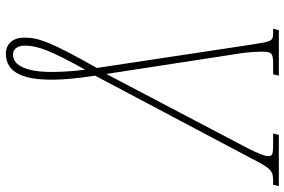

<svg xmlns="http://www.w3.org/2000/svg" viewBox="-182 -572 994 671"><g transform="rotate(90 315.5 -237.0)"><path d="M168 240C238 240 259 172 259 79C259 34 254 -10 245 -72L533 -616C571 -690 577 -694 616 -694H626L631 -714H452L447 -694H478C520 -694 526 -693 526 -676C526 -664 517 -643 500 -608L239 -111L166 -586C163 -608 161 -638 161 -652C161 -690 166 -694 204 -694H240L245 -714H86L81 -694H94C125 -694 125 -690 136 -621L218 -78C127 83 112 126 112 175C112 221 139 240 168 240ZM172 215C154 215 140 203 140 173C140 128 158 82 224 -37C229 1 232 42 232 80C232 164 211 215 172 215Z"/></g></svg>

Font: Noto Serif Condensed Thin
Style: Italic
Weight: 100
Width: 3
Italic angle: -12°
Designer: Monotype Design Team
Foundry: Monotype Imaging Inc.
Version: Version 2.013